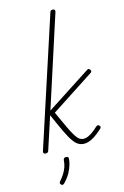

<svg xmlns="http://www.w3.org/2000/svg" viewBox="-182 -1091 929 1441"><g transform="rotate(-15 282.5 -370.0)"><path d="M55 15Q45 15 40 9.5Q35 4 37 -4L362 -1000Q365 -1008 369.5 -1011.5Q374 -1015 383 -1015Q393 -1015 397.5 -1009Q402 -1003 400 -995L171 -287L512 -508Q523 -517 529.5 -514Q536 -511 540 -505Q544 -500 543.5 -493.5Q543 -487 537 -483L199 -263Q235 -184 258 -135Q281 -86 297.5 -61Q314 -36 328.5 -27Q343 -18 360 -18Q374 -18 388.5 -23.5Q403 -29 423.5 -42.5Q444 -56 473 -83Q482 -90 487.5 -88.5Q493 -87 497 -83Q503 -78 503 -71.5Q503 -65 497 -59Q460 -25 432.5 -8Q405 9 386 14Q367 19 355 19Q331 19 311 8.5Q291 -2 270.5 -30Q250 -58 224 -112.5Q198 -167 160 -254L77 0Q75 8 69.5 11.5Q64 15 55 15ZM105 270Q99 264 98.5 258.5Q98 253 103 246Q123 223 137.5 200.5Q152 178 161 153.5Q170 129 172 99Q173 88 178.5 84Q184 80 193 80Q203 80 207.5 84Q212 88 212 96Q212 111 205 138.5Q198 166 180.5 199.5Q163 233 130 267Q125 272 118 274.5Q111 277 105 270Z"/></g></svg>

Font: Playwrite BE VLG Thin
Style: Regular
Weight: 250
Designer: Veronika Burian, José Scaglione
Foundry: TypeTogether
Version: Version 1.002